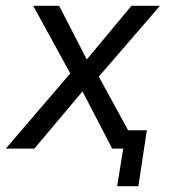

<svg xmlns="http://www.w3.org/2000/svg" viewBox="-38 -510 586 659"><path d="M364 129 385 0H349L358 -63H466L437 129ZM-18 0 216 -273 218 -231 76 -490H165L266 -294H250L413 -490H511L289 -233L288 -271L436 0H347L239 -208H255L80 0Z"/></svg>

Font: Nunito Sans 10pt SemiCondensed
Style: Italic
Weight: 400
Width: 4
Italic angle: -9°
Designer: Vernon Adams
Foundry: Vernon Adams
Version: Version 3.101;gftools[0.9.27]